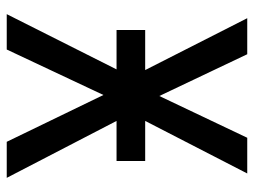

<svg xmlns="http://www.w3.org/2000/svg" viewBox="-112 -642 754 570"><g transform="rotate(90 265.0 -357.0)"><path d="M22 0H127L262 -287L401 0H508L339 -326H458V-411H339L495 -714H389L265 -453L141 -714H34L188 -411H69V-326H186Z"/></g></svg>

Font: Noto Sans Mono Condensed Medium
Style: Regular
Weight: 500
Width: 3
Designer: Monotype Design Team
Foundry: Monotype Imaging Inc.
Version: Version 2.014